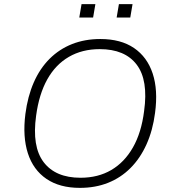

<svg xmlns="http://www.w3.org/2000/svg" viewBox="-20 -902 839 930"><path d="M367 8Q269 8 205 -35.5Q141 -79 115 -159.5Q89 -240 103 -350Q114 -435 143.5 -502.5Q173 -570 220 -617Q267 -664 329 -688.5Q391 -713 466 -713Q565 -713 629 -669.5Q693 -626 719.5 -546Q746 -466 731 -355Q720 -270 689.5 -202.5Q659 -135 612 -88Q565 -41 503.5 -16.5Q442 8 367 8ZM370 -41Q455 -41 519 -78.5Q583 -116 624 -188Q665 -260 678 -364Q699 -514 642 -589Q585 -664 463 -664Q378 -664 313.5 -626.5Q249 -589 209 -517.5Q169 -446 155 -342Q134 -192 191.5 -116.5Q249 -41 370 -41ZM545 -817 556 -882H622L611 -817ZM364 -817 375 -882H442L431 -817Z"/></svg>

Font: Nunito Sans 7pt ExtraLight
Style: Italic
Weight: 250
Italic angle: -9°
Designer: Vernon Adams
Foundry: Vernon Adams
Version: Version 3.101;gftools[0.9.27]